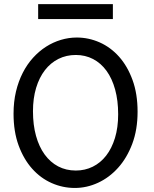

<svg xmlns="http://www.w3.org/2000/svg" viewBox="-20 -909 753 941"><path d="M654.3 -361.3Q654.3 -273.4 628.2 -204.1Q602.1 -134.8 558.8 -86.7Q515.6 -38.6 460.4 -13.2Q405.3 12.2 346.7 12.2Q287.6 12.2 233.4 -11.7Q179.2 -35.6 137.7 -82Q96.2 -128.4 71.3 -196Q46.4 -263.7 46.4 -351.6Q46.4 -410.2 58.3 -460.4Q70.3 -510.7 91.6 -552.2Q112.8 -593.8 142.1 -626Q171.4 -658.2 205.8 -680.2Q240.2 -702.1 278.6 -713.6Q316.9 -725.1 356.4 -725.1Q414.6 -725.1 468.5 -701.2Q522.5 -677.2 563.7 -630.9Q605 -584.5 629.6 -516.8Q654.3 -449.2 654.3 -361.3ZM559.1 -349.1Q559.1 -416.5 544.2 -470.5Q529.3 -524.4 502 -562Q474.6 -599.6 436.3 -619.6Q397.9 -639.6 351.6 -639.6Q305.2 -639.6 266.6 -620.4Q228 -601.1 200.2 -565.2Q172.4 -529.3 157 -478.3Q141.6 -427.2 141.6 -363.8Q141.6 -296.9 156.5 -243.2Q171.4 -189.5 199 -151.6Q226.6 -113.8 265.1 -93.5Q303.7 -73.2 351.6 -73.2Q396.5 -73.2 434.6 -92Q472.7 -110.8 500.2 -146.2Q527.8 -181.6 543.5 -232.9Q559.1 -284.2 559.1 -349.1ZM167 -888.7H533.2V-815.4H167Z"/></svg>

Font: Andika Viet
Style: Regular
Weight: 400
Designer: Victor Gaultney, Annie Olsen, Julie Remington, Don Collingsworth, Eric Hays, Becca Hirsbrunner
Foundry: SIL International
Version: Version 5.000